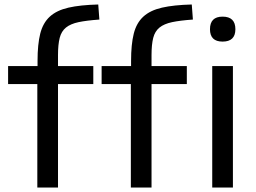

<svg xmlns="http://www.w3.org/2000/svg" viewBox="-20 -834 1137 854"><path d="M970 -649Q914 -649 914 -704Q914 -760 970 -760Q1027 -760 1027 -704Q1027 -649 970 -649ZM924 -540H1016V0H924ZM562 -460H432V-540H563V-563Q563 -637 575 -684.5Q587 -732 617.5 -760Q648 -788 700.5 -800Q753 -812 833 -814L838 -747Q781 -743 745.5 -735.5Q710 -728 689.5 -711.5Q669 -695 661.5 -665.5Q654 -636 654 -589V-540H811V-460H654V0H562ZM146 -460H16V-540H147V-563Q147 -637 159 -684.5Q171 -732 201.5 -760Q232 -788 284.5 -800Q337 -812 417 -814L422 -747Q365 -743 329.5 -735.5Q294 -728 273.5 -711.5Q253 -695 245.5 -665.5Q238 -636 238 -589V-540H395V-460H238V0H146Z"/></svg>

Font: Encode Sans Wide
Style: Regular
Weight: 400
Designer: Pablo Impallari, Andres Torresi
Foundry: Pablo Impallari, Andres Torresi
Version: Version 1.000; ttfautohint (v1.00) -l 8 -r 50 -G 200 -x 14 -